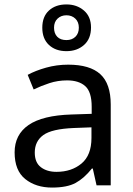

<svg xmlns="http://www.w3.org/2000/svg" viewBox="-20 -837 601 867"><path d="M288 -545Q386 -545 433 -502Q480 -459 480 -365V0H416L399 -76H395Q360 -32 321.5 -11Q283 10 215 10Q142 10 94 -28.5Q46 -67 46 -149Q46 -229 109 -272.5Q172 -316 303 -320L394 -323V-355Q394 -422 365 -448Q336 -474 283 -474Q241 -474 203 -461.5Q165 -449 132 -433L105 -499Q140 -518 188 -531.5Q236 -545 288 -545ZM314 -259Q214 -255 175.5 -227Q137 -199 137 -148Q137 -103 164.5 -82Q192 -61 235 -61Q303 -61 348 -98.5Q393 -136 393 -214V-262ZM280 -606Q231 -606 201 -634Q171 -662 171 -712Q171 -762 201 -789.5Q231 -817 280 -817Q327 -817 359 -789.5Q391 -762 391 -713Q391 -662 359.5 -634Q328 -606 280 -606ZM280 -656Q305 -656 320.5 -671Q336 -686 336 -712Q336 -738 320 -753Q304 -768 280 -768Q256 -768 240 -753Q224 -738 224 -712Q224 -686 238.5 -671Q253 -656 280 -656Z"/></svg>

Font: Noto Sans PhagsPa
Style: Regular
Weight: 400
Designer: Monotype Design Team
Foundry: Monotype Imaging Inc.
Version: Version 2.004; ttfautohint (v1.8.4.7-5d5b)